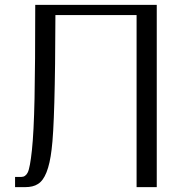

<svg xmlns="http://www.w3.org/2000/svg" viewBox="-20 -770 748 790"><path d="M625 -750V0H542V-708H208Q207 -267.6 192.4 -155.3Q178.7 -38.1 135.7 -12.7Q116.2 0 83 0H42V-42H67.4Q85 -42 94.2 -60.5Q103.5 -79.1 111.3 -151.9Q119.1 -224.6 122.1 -364.3Q125 -503.9 125 -750Z"/></svg>

Font: okolaks
Style: Regular
Weight: 500
Version: Version 000.6.0